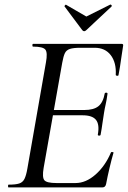

<svg xmlns="http://www.w3.org/2000/svg" viewBox="-20 -816 559 836"><path d="M17 0Q15 0 15 -6Q15 -12 17 -12Q48 -12 63.5 -17Q79 -22 86.5 -37Q94 -52 99 -81L180 -544Q188 -587 177.5 -600Q167 -613 124 -613Q121 -613 121 -619Q121 -625 124 -625H510Q518 -625 516 -616Q513 -598 509.5 -573.5Q506 -549 502.5 -526Q499 -503 496 -489Q495 -485 489.5 -486Q484 -487 484 -490Q487 -543 462.5 -575.5Q438 -608 392 -608H330Q300 -608 284.5 -603Q269 -598 262.5 -584.5Q256 -571 251 -543L170 -85Q163 -44 173 -31.5Q183 -19 226 -19H309Q354 -19 396 -56Q438 -93 463 -152Q464 -155 470 -154Q476 -153 474 -150Q466 -123 457 -85Q448 -47 442 -15Q439 0 426 0ZM418 -229Q417 -225 411 -225.5Q405 -226 406 -230Q414 -274 398 -294Q382 -314 340 -314H178L182 -337H347Q388 -337 408.5 -353.5Q429 -370 436 -409Q437 -413 443 -412.5Q449 -412 448 -407Q444 -378 440 -361Q436 -344 433 -325Q429 -302 426 -279Q423 -256 418 -229ZM338 -685 261 -788Q260 -790 263.5 -793.5Q267 -797 268 -795L356 -744L460 -796Q463 -797 465.5 -793.5Q468 -790 466 -788L356 -685Q346 -675 338 -685Z"/></svg>

Font: Cormorant Medium
Style: Italic
Weight: 500
Italic angle: -10°
Designer: Christian Thalmann (Catharsis Fonts)
Foundry: Catharsis Fonts
Version: Version 4.000